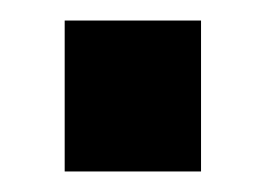

<svg xmlns="http://www.w3.org/2000/svg" viewBox="-20 -167 259 187"><path d="M43 0V-147H175.8V0Z"/></svg>

Font: Aspekta 550
Style: Regular
Weight: 550
Designer: Ivo Dolenc
Version: Version 2.000